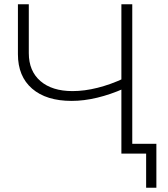

<svg xmlns="http://www.w3.org/2000/svg" viewBox="-20 -720 787 900"><path d="M561 -305Q498 -277 435.5 -262Q373 -247 316 -247Q197 -247 130.5 -304.5Q64 -362 64 -466V-700H115V-471Q115 -387 169.5 -340Q224 -293 320 -293Q376 -293 437.5 -308.5Q499 -324 561 -353ZM549 0V-700H600V0ZM665 160V-16L680 0H549V-46H713V160Z"/></svg>

Font: MOST Montserrat Light
Style: Regular
Weight: 300
Designer: Julieta Ulanovsky
Foundry: Julieta Ulanovsky
Version: Version 8.000;March 11, 2024;FontCreator 15.0.0.2926 64-bit